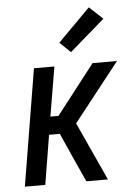

<svg xmlns="http://www.w3.org/2000/svg" viewBox="-54 -810 608 852"><g transform="rotate(-5 250.0 -384.0)"><path d="M22 0 108 -520H199L162 -300H198L369 -520H478L273 -260L392 0H296L251 -99L197 -220H149L113 0ZM278 -577 230 -623 374 -768 434 -712Z"/></g></svg>

Font: Iosevka Curly Medium
Style: Italic
Weight: 500
Italic angle: -9°
Monospace: yes
Designer: Belleve Invis
Foundry: Belleve Invis
Version: Version 22.1.2; ttfautohint (v1.8.4)